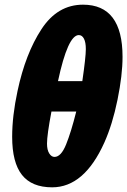

<svg xmlns="http://www.w3.org/2000/svg" viewBox="-20 -791 544 821"><path d="M32 -206Q32 -295 55 -402Q89 -562 157.5 -666.5Q226 -771 335 -771Q504 -771 504 -548Q504 -470 482.5 -364.5Q461 -259 426 -181Q340 10 203 10Q116 10 74 -43Q32 -96 32 -206ZM332 -444Q347 -547 347 -581Q347 -610 339 -625.5Q331 -641 317 -641Q270 -641 228 -444ZM306 -314H200Q181 -214 181 -177Q181 -150 190.5 -135Q200 -120 213 -120Q241 -120 262.5 -173Q284 -226 306 -314Z"/></svg>

Font: Noto Sans UI CondBlack
Style: Italic
Weight: 900
Width: 3
Italic angle: -12°
Designer: Monotype Design Team
Foundry: Monotype Imaging Inc.
Version: Version 1.001